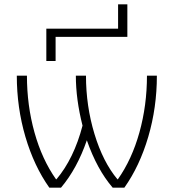

<svg xmlns="http://www.w3.org/2000/svg" viewBox="-20 -871 806 891"><path d="M528 -738V-851H571V-700H238V-588H195V-738ZM527 -39Q592 -131 627 -256.5Q662 -382 662 -520H708Q708 -372 668 -236Q628 -100 557 0H503Q430 -85 383 -220Q338 -89 263 0H209Q138 -100 98 -236Q58 -372 58 -520H105Q105 -382 140 -256.5Q175 -131 240 -39H242Q323 -135 363 -288Q332 -410 332 -520H379Q379 -379 418.5 -249Q458 -119 525 -39Z"/></svg>

Font: M PLUS 1p Light
Style: Regular
Weight: 300
Version: Version 1.061